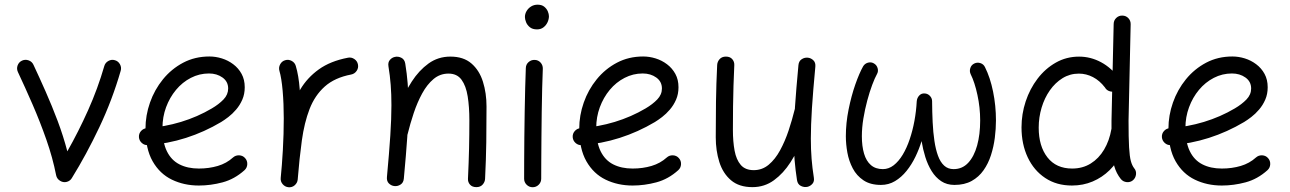

<svg xmlns="http://www.w3.org/2000/svg" viewBox="-20 -768 5541 825"><path d="M74.8 -507.6Q61 -501.3 55.7 -486.9Q50.5 -472.5 56.9 -458.6Q87.6 -393.4 119.9 -319.2Q152.2 -244.9 179.3 -167.6Q206.4 -90.3 221.2 -15Q224.4 0.5 238.3 9Q252.1 17.5 267.3 13.4Q281.5 9.3 288.6 -2.7Q351.4 -104.1 406.9 -221.3Q462.4 -338.4 498.6 -463.8Q502.9 -478.2 495.5 -491.7Q488.1 -505.2 473.7 -509.3Q459.3 -513.6 445.9 -506.2Q432.4 -498.8 428.2 -484.4Q400 -386.9 358.5 -294.3Q317 -201.7 269.3 -117.8Q252.1 -183.4 227.7 -248.4Q203.2 -313.4 176.1 -374.6Q149 -435.9 123.8 -489.6Q117.4 -503.5 103 -508.6Q88.7 -513.8 74.8 -507.6Z M878.1 -452.3Q911.8 -452.3 936.1 -434.9Q960.4 -417.5 960.4 -387.8Q960.4 -361.4 940.4 -340.6Q920.3 -319.8 890.2 -302.1Q828.7 -265.7 757.5 -244.1Q686.3 -222.6 611 -217.4Q596.1 -216.2 586 -205Q576 -193.8 577 -178.4Q578.2 -163.5 589.7 -153.4Q601.1 -143.4 616 -144.4Q699.9 -150.1 779.1 -175.5Q858.2 -200.8 930.3 -243.7Q944 -252 961.2 -265.2Q978.5 -278.4 994.6 -297.2Q1010.8 -316 1021.2 -339.9Q1031.6 -363.8 1031.6 -393.1Q1031.6 -425.8 1018.1 -450.5Q1004.6 -475.2 982.3 -491.9Q960.1 -508.7 933.3 -517Q906.6 -525.3 879.9 -525.3Q817.7 -525.3 767.1 -498.6Q716.6 -471.9 680.2 -427.2Q643.9 -382.6 624.5 -327.3Q605.1 -272.1 605.1 -214.8Q605.1 -129 635.8 -75.1Q666.5 -21.2 718.7 4Q770.8 29.2 834.5 29.2Q885.3 29.2 936.5 15.5Q987.8 1.8 1030.6 -36.7Q1041.8 -46.9 1042.5 -62.3Q1043.2 -77.6 1033.1 -88.7Q1023.3 -99.9 1007.8 -100.6Q992.4 -101.3 981.1 -91.2Q953.6 -66.2 915.9 -55Q878.1 -43.8 834.5 -43.8Q786.1 -43.8 751 -61.8Q715.8 -79.7 697 -118.3Q678.1 -156.9 678.1 -218.5Q678.1 -265.1 693.5 -307Q709 -349 736.3 -381.8Q763.5 -414.6 800 -433.4Q836.5 -452.3 878.1 -452.3Z M1518.1 -490.8Q1515.4 -505.6 1502.6 -514.3Q1489.7 -523 1475 -520Q1399.7 -505.6 1350 -469.9Q1300.4 -434.3 1270.1 -383.3Q1239.9 -332.3 1223.6 -270.2Q1207.3 -208 1199.6 -139.9Q1191.8 -71.7 1186.2 -2.9Q1184.8 12.1 1194.8 23.6Q1204.8 35.1 1219.8 36.5Q1235.2 37.9 1246.5 27.9Q1257.8 17.8 1259.2 2.9Q1266.5 -87.8 1277 -164.4Q1287.6 -241 1310.2 -299.6Q1332.9 -358.2 1375.5 -396.2Q1418.1 -434.3 1488.9 -447.8Q1503.7 -450.7 1512.4 -463.4Q1521.1 -476.1 1518.1 -490.8ZM1218.9 36.5Q1233.9 38.1 1245.7 28.4Q1257.6 18.7 1259.2 3.7Q1264.7 -49.7 1268.5 -119.5Q1272.3 -189.3 1272.3 -259.8Q1272.3 -325.3 1267.9 -384.3Q1263.4 -443.3 1251 -484.6Q1246.9 -499 1233.4 -506.3Q1219.9 -513.6 1205.5 -509.3Q1191.1 -505.2 1183.8 -491.6Q1176.5 -478 1180.6 -463.6Q1189.6 -433.2 1194.5 -377.9Q1199.3 -322.6 1199.3 -259.8Q1199.3 -191.8 1195.4 -123.5Q1191.5 -55.2 1186.2 -3.7Q1184.6 11.2 1194.3 23Q1204 34.7 1218.9 36.5Z M1642.6 -7.4Q1641 10.5 1651.1 20.3Q1661.3 30.1 1674.4 31.5Q1688.5 33.1 1701 25.1Q1713.6 17.1 1715.2 -0.4Q1725 -105 1730.1 -180.6Q1735.2 -256.2 1735.2 -315.9Q1735.2 -365.8 1731.8 -408.7Q1728.4 -451.5 1721.4 -494.6Q1718.5 -512.8 1704.4 -519.8Q1690.4 -526.9 1676 -523.3Q1663.5 -520.4 1655 -510.1Q1646.4 -499.8 1649.1 -483.1Q1655.8 -442.7 1658.8 -403Q1661.9 -363.3 1661.9 -315.9Q1661.9 -259.4 1657.1 -185.7Q1652.3 -111.9 1642.6 -7.4ZM1663.8 -212.2Q1660 -197.1 1666.2 -184Q1672.3 -170.8 1686.2 -167.1Q1702.2 -163 1715.4 -170.2Q1728.6 -177.5 1731.3 -191Q1742.4 -236.1 1757.7 -282.1Q1773.1 -328.1 1794 -366.5Q1815 -405 1842.9 -428.4Q1870.7 -451.8 1907.2 -451.8Q1943.8 -451.8 1963.1 -425.5Q1982.4 -399.2 1989.6 -353.9Q1996.8 -308.7 1996.8 -251.4Q1996.8 -190.9 1995.5 -130.3Q1994.1 -69.8 1990.8 0.1Q1990.1 14.6 1999.6 25.4Q2009.1 36.1 2026.9 36.1Q2044.1 36.1 2053.8 25.2Q2063.6 14.3 2064.3 0.5Q2068.4 -81.4 2069.5 -157.9Q2070.5 -234.3 2070.5 -310.5Q2070.5 -367.7 2055.2 -416.6Q2040 -465.5 2005.9 -495.1Q1971.8 -524.8 1915.2 -524.8Q1862.3 -524.8 1821.2 -495Q1780.1 -465.2 1749.5 -417.8Q1719 -370.4 1697.8 -315.9Q1676.6 -261.3 1663.8 -212.2Z M2235.5 -694.8Q2235.5 -685.5 2240.3 -673Q2245.1 -660.6 2256.5 -651.2Q2267.9 -641.7 2287.6 -641.7Q2304 -641.7 2315.4 -650.6Q2326.8 -659.5 2332.8 -672.6Q2338.7 -685.7 2338.7 -698.2Q2338.7 -707.6 2333.9 -719.1Q2329 -730.7 2318.4 -739.3Q2307.8 -747.9 2290 -747.9Q2274.6 -747.9 2262.2 -740.3Q2249.9 -732.7 2242.7 -720.6Q2235.5 -708.4 2235.5 -694.8ZM2277.6 -510.6Q2262.7 -511.2 2251.3 -501.3Q2239.9 -491.3 2239.4 -475.9Q2237.9 -440.9 2236.7 -392Q2235.5 -343.1 2234.5 -287.9Q2233.5 -232.6 2233 -178.2Q2232.5 -123.7 2232.3 -77.3Q2232.1 -30.9 2232.1 0Q2232.1 15 2242.8 25.7Q2253.6 36.5 2268.6 36.5Q2284 36.5 2294.8 25.7Q2305.5 15 2305.5 0Q2305.5 -30.6 2305.8 -77Q2306 -123.4 2306.5 -177.7Q2307 -232.1 2307.7 -286.9Q2308.5 -341.7 2309.7 -390.1Q2310.9 -438.5 2312.4 -472.4Q2312.9 -487.8 2303 -498.9Q2293.1 -510.1 2277.6 -510.6Z M2741.8 -452.3Q2775.6 -452.3 2799.9 -434.9Q2824.2 -417.5 2824.2 -387.8Q2824.2 -361.4 2804.1 -340.6Q2784.1 -319.8 2754 -302.1Q2692.5 -265.7 2621.3 -244.1Q2550.1 -222.6 2474.8 -217.4Q2459.8 -216.2 2449.8 -205Q2439.8 -193.8 2440.8 -178.4Q2442 -163.5 2453.4 -153.4Q2464.8 -143.4 2479.8 -144.4Q2563.7 -150.1 2642.8 -175.5Q2722 -200.8 2794.1 -243.7Q2807.7 -252 2825 -265.2Q2842.2 -278.4 2858.4 -297.2Q2874.6 -316 2885 -339.9Q2895.4 -363.8 2895.4 -393.1Q2895.4 -425.8 2881.9 -450.5Q2868.3 -475.2 2846.1 -491.9Q2823.9 -508.7 2797.1 -517Q2770.4 -525.3 2743.7 -525.3Q2681.5 -525.3 2630.9 -498.6Q2580.3 -471.9 2544 -427.2Q2507.6 -382.6 2488.3 -327.3Q2468.9 -272.1 2468.9 -214.8Q2468.9 -129 2499.6 -75.1Q2530.3 -21.2 2582.4 4Q2634.6 29.2 2698.2 29.2Q2749 29.2 2800.3 15.5Q2851.6 1.8 2894.3 -36.7Q2905.6 -46.9 2906.3 -62.3Q2907 -77.6 2896.9 -88.7Q2887 -99.9 2871.6 -100.6Q2856.1 -101.3 2844.9 -91.2Q2817.4 -66.2 2779.6 -55Q2741.9 -43.8 2698.2 -43.8Q2649.9 -43.8 2614.7 -61.8Q2579.6 -79.7 2560.7 -118.3Q2541.9 -156.9 2541.9 -218.5Q2541.9 -265.1 2557.3 -307Q2572.8 -349 2600 -381.8Q2627.3 -414.6 2663.8 -433.4Q2700.3 -452.3 2741.8 -452.3Z M3483.4 -481.2Q3485.2 -499.1 3474.9 -508.9Q3464.7 -518.7 3451.5 -520.1Q3437.5 -521.7 3425 -513.7Q3412.5 -505.7 3410.8 -488.3Q3401 -383.8 3395.9 -308.1Q3390.7 -232.4 3390.7 -172.7Q3390.7 -122.8 3394.3 -80Q3397.9 -37.1 3404.6 6Q3407.5 24.2 3421.5 31Q3435.6 37.9 3450 34.7Q3462.5 31.5 3471.2 21.3Q3479.9 11.2 3476.9 -5.6Q3470.5 -46 3467.3 -85.6Q3464.1 -125.3 3464.1 -172.7Q3464.1 -229.6 3468.8 -303.1Q3473.6 -376.7 3483.4 -481.2ZM3462.2 -276.4Q3465.9 -291.5 3459.8 -304.7Q3453.7 -317.8 3439.8 -321.5Q3424.1 -326 3410.9 -318.6Q3397.7 -311.2 3394.7 -297.6Q3383.6 -252.5 3368.3 -206.5Q3352.9 -160.6 3331.9 -122.1Q3311 -83.7 3283.1 -60.3Q3255.2 -36.9 3218.8 -36.9Q3182.3 -36.9 3163 -59.3Q3143.6 -81.8 3136.4 -120.9Q3129.2 -160.1 3129.2 -209.6Q3129.2 -264 3129.8 -309.8Q3130.4 -355.6 3131.7 -399Q3133.1 -442.4 3135.2 -488.7Q3135.7 -503.2 3126.3 -514Q3116.9 -524.8 3099.1 -524.8Q3081.9 -524.8 3072.1 -513.9Q3062.4 -503 3061.6 -489.1Q3057.6 -407.5 3056.5 -330.9Q3055.5 -254.3 3055.5 -178.1Q3055.5 -120.9 3070.8 -72.1Q3086.2 -23.2 3121 6.5Q3155.8 36.1 3213.1 36.1Q3265.1 36.1 3305.8 6.3Q3346.4 -23.4 3376.7 -70.8Q3407 -118.2 3428.2 -172.8Q3449.3 -227.4 3462.2 -276.4Z M3735.1 -495.5Q3723 -502.6 3709.4 -498.7Q3695.7 -494.8 3688.6 -482.7Q3672.5 -454.2 3655.2 -405.1Q3638 -355.9 3626.3 -297.7Q3614.5 -239.4 3614.5 -182.6Q3614.5 -148.9 3621 -112.5Q3627.6 -76 3644.2 -44.5Q3660.8 -12.9 3690.3 6.8Q3719.8 26.6 3765.4 26.6Q3798.5 26.6 3826 10.1Q3853.4 -6.3 3875.4 -33.7Q3897.3 -61 3913.5 -94.5Q3929.6 -127.9 3939.9 -161.7Q3945.6 -126.6 3956 -93.2Q3966.5 -59.7 3983.3 -32.6Q4000.1 -5.6 4024.2 10.5Q4048.4 26.6 4081.3 26.6Q4124.3 26.6 4155.1 9.6Q4185.9 -7.5 4206.1 -36.3Q4226.4 -65 4238 -101.1Q4249.6 -137.1 4254.6 -175.8Q4259.5 -214.5 4259.5 -250.5Q4259.5 -313.8 4247.1 -374.5Q4234.7 -435.2 4212.3 -479.6Q4206.3 -492.4 4192.7 -496.8Q4179.1 -501.3 4166.4 -495.1Q4153.6 -489 4149.3 -475.4Q4144.9 -461.9 4150.9 -449.1Q4168.2 -414.4 4179.9 -360.1Q4191.7 -305.8 4191.7 -250.5Q4191.7 -190.1 4178.6 -142.8Q4165.5 -95.5 4140.2 -68.4Q4114.9 -41.3 4077.6 -41.3Q4053.3 -41.3 4036.9 -56.4Q4020.4 -71.5 4010.5 -98.7Q4000.5 -125.9 3995.1 -162.6Q3989.6 -199.3 3987.5 -242.7Q3985.4 -286.1 3985.1 -333.1Q3985.1 -345.8 3976.1 -355.6Q3967.2 -365.4 3953.7 -366.5Q3939.3 -367.7 3929.8 -357.5Q3920.3 -347.4 3919.1 -332.5Q3916.9 -290.5 3909.2 -248.7Q3901.5 -206.8 3888.8 -169.5Q3876.2 -132.1 3858.8 -103.2Q3841.4 -74.4 3820 -57.8Q3798.6 -41.3 3773.6 -41.3Q3742.1 -41.3 3722.1 -58.7Q3702.1 -76 3692.7 -108Q3683.3 -139.9 3683.3 -182.6Q3683.3 -218.8 3689.8 -258.6Q3696.4 -298.4 3706.5 -335.9Q3716.6 -373.5 3727.7 -403.1Q3738.8 -432.7 3747.9 -449Q3755 -461.1 3751.1 -474.8Q3747.2 -488.6 3735.1 -495.5Z M4802.5 -701Q4787.5 -701.4 4776.6 -691.1Q4765.6 -680.7 4765.3 -665.3L4756 -249.9Q4755.4 -178.5 4757.3 -131.7Q4759.2 -85 4767.9 -53.9Q4776.7 -22.9 4796.1 1.3Q4805.7 12.9 4821.1 14.5Q4836.6 16.1 4848 6.7Q4859.4 -3.1 4861.3 -18.5Q4863.1 -33.9 4853.3 -45.3Q4844.5 -56.6 4839.2 -75.7Q4833.9 -94.8 4831.5 -135Q4829.2 -175.3 4829.2 -249.1L4838.3 -663.8Q4838.6 -679.3 4828.3 -690.1Q4817.9 -700.9 4802.5 -701ZM4616.7 -524.7Q4562.1 -524.7 4516.8 -499Q4471.4 -473.3 4438.3 -429.9Q4405.2 -386.5 4387.2 -332.2Q4369.3 -277.9 4369.3 -220.6Q4369.3 -148.7 4395.9 -92.1Q4422.5 -35.5 4471.2 -3.2Q4519.8 29.2 4586.1 29.2Q4634 29.2 4675 11.8Q4715.9 -5.5 4747.7 -36.7Q4779.5 -68 4800.3 -109.9Q4821 -151.9 4828.1 -200.9Q4829.5 -216.6 4821.1 -228.6Q4812.8 -240.6 4797.9 -243Q4782.9 -245.5 4769.7 -236.8Q4756.5 -228.1 4755.5 -213.1Q4746.9 -163.6 4724.2 -125.3Q4701.5 -87 4666.7 -65.4Q4632 -43.8 4587 -43.8Q4518.2 -43.8 4480.7 -91.8Q4443.2 -139.8 4443.2 -219.5Q4443.2 -263.8 4455.6 -305.3Q4468 -346.9 4491.1 -379.8Q4514.2 -412.7 4545.8 -432.2Q4577.5 -451.7 4615.8 -451.7Q4647.4 -451.7 4676.3 -436.7Q4705.2 -421.7 4727.8 -392.2Q4735 -379.1 4750.1 -375.3Q4765.1 -371.5 4778 -378.8Q4790.8 -386.2 4795.2 -401.4Q4799.6 -416.6 4791.3 -429.1Q4755.9 -476.7 4711 -500.7Q4666.2 -524.7 4616.7 -524.7Z M5273.6 -452.3Q5307.3 -452.3 5331.6 -434.9Q5356 -417.5 5356 -387.8Q5356 -361.4 5335.9 -340.6Q5315.8 -319.8 5285.7 -302.1Q5224.2 -265.7 5153 -244.1Q5081.8 -222.6 5006.5 -217.4Q4991.6 -216.2 4981.5 -205Q4971.5 -193.8 4972.5 -178.4Q4973.8 -163.5 4985.2 -153.4Q4996.6 -143.4 5011.5 -144.4Q5095.4 -150.1 5174.6 -175.5Q5253.7 -200.8 5325.8 -243.7Q5339.5 -252 5356.7 -265.2Q5374 -278.4 5390.1 -297.2Q5406.3 -316 5416.7 -339.9Q5427.1 -363.8 5427.1 -393.1Q5427.1 -425.8 5413.6 -450.5Q5400.1 -475.2 5377.8 -491.9Q5355.6 -508.7 5328.9 -517Q5302.1 -525.3 5275.4 -525.3Q5213.2 -525.3 5162.6 -498.6Q5112.1 -471.9 5075.7 -427.2Q5039.4 -382.6 5020 -327.3Q5000.6 -272.1 5000.6 -214.8Q5000.6 -129 5031.3 -75.1Q5062 -21.2 5114.2 4Q5166.3 29.2 5230 29.2Q5280.8 29.2 5332 15.5Q5383.3 1.8 5426.1 -36.7Q5437.3 -46.9 5438 -62.3Q5438.7 -77.6 5428.6 -88.7Q5418.8 -99.9 5403.3 -100.6Q5387.9 -101.3 5376.6 -91.2Q5349.1 -66.2 5311.4 -55Q5273.6 -43.8 5230 -43.8Q5181.6 -43.8 5146.5 -61.8Q5111.3 -79.7 5092.5 -118.3Q5073.6 -156.9 5073.6 -218.5Q5073.6 -265.1 5089.1 -307Q5104.5 -349 5131.8 -381.8Q5159.1 -414.6 5195.5 -433.4Q5232 -452.3 5273.6 -452.3Z"/></svg>

Font: Mikhak VF
Style: Regular
Weight: 100
Designer: Amin Abedi
Version: Version 3.001